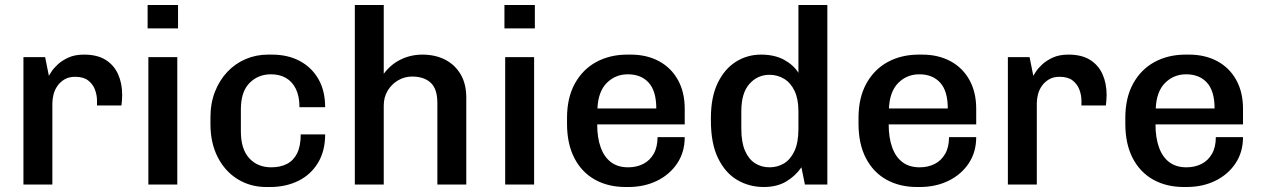

<svg xmlns="http://www.w3.org/2000/svg" viewBox="-20 -740 5058 770"><path d="M74 0V-511H161L176 -436Q178 -439 186 -452Q194 -465 211 -481Q228 -497 254 -509Q280 -521 317 -521Q370 -521 403.5 -500Q437 -479 453.5 -442.5Q470 -406 470 -359Q470 -348 469 -336.5Q468 -325 467 -317H369V-337Q369 -358 361 -380Q353 -402 334 -417Q315 -432 281 -432Q256 -432 238.5 -421.5Q221 -411 210 -395Q199 -379 194.5 -360.5Q190 -342 190 -326V0Z M575 0V-511H691V0ZM572 -626V-720H694V-626Z M1048 10Q984 10 933 -21.5Q882 -53 853 -110Q824 -167 824 -242V-269Q824 -326 842 -372Q860 -418 891.5 -451.5Q923 -485 965 -503Q1007 -521 1055 -521H1070Q1135 -521 1183 -495Q1231 -469 1257.5 -422Q1284 -375 1284 -310H1181Q1181 -354 1166.5 -383.5Q1152 -413 1126.5 -427.5Q1101 -442 1067 -442Q1015 -442 980.5 -407Q946 -372 946 -301V-213Q946 -142 979.5 -105.5Q1013 -69 1068 -69Q1104 -69 1130.5 -82.5Q1157 -96 1171.5 -125Q1186 -154 1186 -201H1284Q1284 -134 1255 -86.5Q1226 -39 1176 -14.5Q1126 10 1063 10Z M1403 0V-720H1519V-444Q1547 -482 1587.5 -501.5Q1628 -521 1674 -521Q1725 -521 1764.5 -501Q1804 -481 1827 -442.5Q1850 -404 1850 -348V0H1734V-327Q1734 -384 1707 -408.5Q1680 -433 1633 -433Q1602 -433 1576 -417.5Q1550 -402 1534.5 -376Q1519 -350 1519 -317V0Z M2006 0V-511H2122V0ZM2003 -626V-720H2125V-626Z M2489 10Q2419 10 2366 -19.5Q2313 -49 2283.5 -106Q2254 -163 2254 -244V-267Q2254 -348 2285.5 -405Q2317 -462 2371.5 -491.5Q2426 -521 2496 -521H2509Q2574 -521 2623 -494.5Q2672 -468 2699 -419Q2726 -370 2726 -304V-241H2375Q2375 -188 2389 -149Q2403 -110 2430.5 -89.5Q2458 -69 2499 -69Q2533 -69 2559.5 -82.5Q2586 -96 2601.5 -123Q2617 -150 2617 -190H2726Q2726 -130 2696 -85Q2666 -40 2615 -15Q2564 10 2499 10ZM2376 -305H2612Q2612 -375 2581.5 -408.5Q2551 -442 2498 -442Q2448 -442 2413.5 -407.5Q2379 -373 2376 -305Z M3043 10Q2985 10 2937 -18Q2889 -46 2860 -105Q2831 -164 2831 -256V-267Q2831 -351 2858.5 -407.5Q2886 -464 2931.5 -492.5Q2977 -521 3032 -521Q3086 -521 3124 -500.5Q3162 -480 3182 -448V-720H3298V0H3208L3194 -69Q3169 -33 3132 -11.5Q3095 10 3043 10ZM3066 -69Q3098 -69 3124 -84.5Q3150 -100 3166 -134Q3182 -168 3182 -223V-294Q3182 -343 3166.5 -375.5Q3151 -408 3124.5 -424Q3098 -440 3066 -440Q3018 -440 2985.5 -403.5Q2953 -367 2953 -294V-224Q2953 -169 2968 -135Q2983 -101 3008.5 -85Q3034 -69 3066 -69Z M3658 10Q3588 10 3535 -19.5Q3482 -49 3452.5 -106Q3423 -163 3423 -244V-267Q3423 -348 3454.5 -405Q3486 -462 3540.5 -491.5Q3595 -521 3665 -521H3678Q3743 -521 3792 -494.5Q3841 -468 3868 -419Q3895 -370 3895 -304V-241H3544Q3544 -188 3558 -149Q3572 -110 3599.5 -89.5Q3627 -69 3668 -69Q3702 -69 3728.5 -82.5Q3755 -96 3770.5 -123Q3786 -150 3786 -190H3895Q3895 -130 3865 -85Q3835 -40 3784 -15Q3733 10 3668 10ZM3545 -305H3781Q3781 -375 3750.5 -408.5Q3720 -442 3667 -442Q3617 -442 3582.5 -407.5Q3548 -373 3545 -305Z M4022 0V-511H4109L4124 -436Q4126 -439 4134 -452Q4142 -465 4159 -481Q4176 -497 4202 -509Q4228 -521 4265 -521Q4318 -521 4351.5 -500Q4385 -479 4401.5 -442.5Q4418 -406 4418 -359Q4418 -348 4417 -336.5Q4416 -325 4415 -317H4317V-337Q4317 -358 4309 -380Q4301 -402 4282 -417Q4263 -432 4229 -432Q4204 -432 4186.5 -421.5Q4169 -411 4158 -395Q4147 -379 4142.5 -360.5Q4138 -342 4138 -326V0Z M4728 10Q4658 10 4605 -19.5Q4552 -49 4522.5 -106Q4493 -163 4493 -244V-267Q4493 -348 4524.5 -405Q4556 -462 4610.5 -491.5Q4665 -521 4735 -521H4748Q4813 -521 4862 -494.5Q4911 -468 4938 -419Q4965 -370 4965 -304V-241H4614Q4614 -188 4628 -149Q4642 -110 4669.5 -89.5Q4697 -69 4738 -69Q4772 -69 4798.5 -82.5Q4825 -96 4840.5 -123Q4856 -150 4856 -190H4965Q4965 -130 4935 -85Q4905 -40 4854 -15Q4803 10 4738 10ZM4615 -305H4851Q4851 -375 4820.5 -408.5Q4790 -442 4737 -442Q4687 -442 4652.5 -407.5Q4618 -373 4615 -305Z"/></svg>

Font: Chivo Medium
Style: Regular
Weight: 500
Designer: Hector Gatti
Foundry: Omnibus-Type
Version: Version 2.002